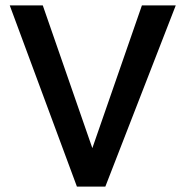

<svg xmlns="http://www.w3.org/2000/svg" viewBox="-20 -689 686 709"><path d="M16 -669 264 0H369L629 -669H504L321 -142L138 -669Z"/></svg>

Font: KpMath
Style: SansBold
Weight: 700
Version: Version 0.66